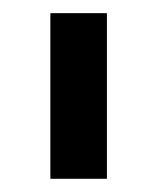

<svg xmlns="http://www.w3.org/2000/svg" viewBox="-20 -727 240 292"><path d="M142.6 -455.1H56.6V-707H142.6Z"/></svg>

Font: Pretendard Medium
Style: Regular
Weight: 500
Designer: Base glyphs from Inter by Rasmus Andersson; Hangeul glyphs from Noto Sans CJK(Source Han Sans) by Jang Soo-young and Kan
Foundry: Kil Hyung-jin
Version: Version 1.309